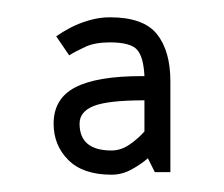

<svg xmlns="http://www.w3.org/2000/svg" viewBox="-20 -695 259 222"><path d="M109 -493Q76 -493 59 -510Q42 -527 42 -552Q42 -581 67 -594Q92 -607 144 -607H147Q146 -629 138.5 -637.5Q131 -646 107 -646Q90 -646 79 -641Q68 -636 60 -631L45 -653Q52 -658 61.5 -663Q71 -668 83 -671.5Q95 -675 107 -675Q146 -675 161.5 -655.5Q177 -636 177 -601V-496H159L151 -512Q143 -505 132 -499Q121 -493 109 -493ZM72 -552Q72 -521 109 -521Q120 -521 130 -528Q140 -535 147 -543V-579Q105 -579 88.5 -572.5Q72 -566 72 -552Z"/></svg>

Font: Epunda Slab Light
Style: Regular
Weight: 300
Designer: Simon Atzbach
Foundry: typofactur
Version: Version 1.102